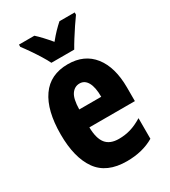

<svg xmlns="http://www.w3.org/2000/svg" viewBox="-190 -859 849 961"><g transform="rotate(-30 234.5 -378.0)"><path d="M240 -559Q335 -559 387 -493Q439 -427 439 -309V-231H176Q177 -167 201 -137Q225 -107 276 -107Q312 -107 344 -116.5Q376 -126 412 -148V-29Q346 10 255 10Q139 10 86.5 -64Q34 -138 34 -272Q34 -410 86 -484.5Q138 -559 240 -559ZM243 -446Q214 -446 196 -420.5Q178 -395 177 -334H304Q304 -389 288 -417.5Q272 -446 243 -446ZM173 -606Q164 -625 147 -652.5Q130 -680 111 -707.5Q92 -735 78 -753V-766H167Q198 -738 239 -689Q260 -715 277.5 -733Q295 -751 312 -766H400V-753Q386 -734 368 -707Q350 -680 333 -653Q316 -626 305 -606Z"/></g></svg>

Font: Noto Sans ExtraCondensed ExtraBold
Style: Regular
Weight: 800
Width: 2
Designer: Monotype Design Team
Foundry: Monotype Imaging Inc.
Version: Version 2.013; ttfautohint (v1.8.4.7-5d5b)